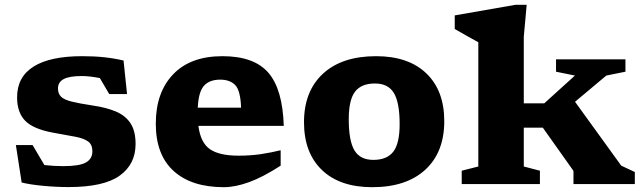

<svg xmlns="http://www.w3.org/2000/svg" viewBox="-20 -765 2663 798"><path d="M321.5 -531.5Q371 -531.5 411.8 -527.2Q452.5 -523 493.5 -513.5L508 -374H434L395 -440.5Q351.5 -449 320.5 -449Q268 -449 244.5 -436.2Q221 -423.5 221 -397.5Q221 -375.5 233.8 -363Q246.5 -350.5 277.8 -342.8Q309 -335 365 -326.5Q421 -318.5 461 -301.8Q501 -285 522.2 -253Q543.5 -221 543.5 -166.5Q543.5 -82.5 477.5 -35Q411.5 12.5 265.5 12.5Q211.5 12.5 157.5 7.2Q103.5 2 70 -6.5L46 -162H115.5L164.5 -79Q204 -74.5 243 -74.5Q310.5 -74.5 337.2 -89.8Q364 -105 364 -136Q364 -164 346.2 -177Q328.5 -190 292.5 -196.8Q256.5 -203.5 201 -213.5Q118.5 -228.5 84.8 -263Q51 -297.5 51 -360.5Q51 -445.5 119.8 -488.5Q188.5 -531.5 321.5 -531.5Z M904.5 -531.5Q1035.5 -531.5 1095 -463.2Q1154.5 -395 1159.5 -242H804.5Q813.5 -172 852.5 -145Q891.5 -118 971 -118Q1023 -118 1065.2 -124.5Q1107.5 -131 1146.5 -140.5V-76.5Q1072.5 -28.5 1014.8 -7.8Q957 13 910.5 13Q776 13 701.8 -54.2Q627.5 -121.5 627.5 -251Q627.5 -380.5 699.5 -456Q771.5 -531.5 904.5 -531.5ZM895 -434Q851 -434 828 -408.8Q805 -383.5 802 -317.5H982Q979.5 -388.5 957.8 -411.2Q936 -434 895 -434Z M1527 13Q1392.5 13 1318 -58.5Q1243.5 -130 1243.5 -257Q1243.5 -386 1322.5 -458.8Q1401.5 -531.5 1543 -531.5Q1677.5 -531.5 1752 -460Q1826.5 -388.5 1826.5 -261.5Q1826.5 -132 1747.5 -59.5Q1668.5 13 1527 13ZM1531.5 -100.5Q1588.5 -100.5 1614.8 -134.8Q1641 -169 1641 -249Q1641 -339 1617 -378.5Q1593 -418 1538.5 -418Q1481.5 -418 1455.5 -383.8Q1429.5 -349.5 1429.5 -269.5Q1429.5 -179.5 1453.2 -140Q1477 -100.5 1531.5 -100.5Z M2157 -73 2224 -55.5V0H1899V-55.5L1968 -73V-589.5Q1958 -595 1928.5 -611.2Q1899 -627.5 1870 -644.5V-701L2122 -745H2169L2157 -612V-335.5H2242L2369.5 -451L2291 -467V-518.5H2579.5V-467L2500 -451L2370 -342L2562 -76.5L2618.5 -50V0H2363.5V-50L2363 -55.5L2236 -234.5H2157Z"/></svg>

Font: Newsreader Caption
Style: Bold
Weight: 700
Designer: Hugues Gentile
Foundry: Production Type
Version: Version 1.001